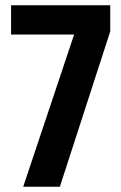

<svg xmlns="http://www.w3.org/2000/svg" viewBox="-20 -708 459 728"><path d="M68 0 261 -577H22V-688H398V-589L207 0Z"/></svg>

Font: Saira Condensed
Style: Bold
Weight: 700
Width: 3
Designer: Hector Gatti with collaboration of the Omnibus-Type team
Foundry: Omnibus-Type
Version: Version 1.101